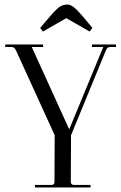

<svg xmlns="http://www.w3.org/2000/svg" viewBox="-20 -826 534 846"><path d="M169 -687 157 -703 198 -751Q226 -784 241.5 -795Q257 -806 276 -806Q290 -806 305 -794.5Q320 -783 348 -750L387 -703L375 -687L272 -746ZM134 0V-11H206Q220 -11 220 -25L221 -230L50 -605Q43 -619 31 -619H3V-630H170V-619H120L285 -256L435 -619H385V-630H491V-619H466Q453 -619 447 -605L293 -230L292 -25Q292 -11 307 -11H379V0Z"/></svg>

Font: Arapey Regular-Display
Style: Regular
Weight: 400
Designer: Eduardo Rodriguez Tunni
Foundry: Eduardo Rodriguez Tunni
Version: Version 4.000